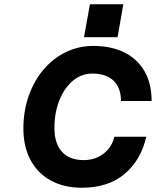

<svg xmlns="http://www.w3.org/2000/svg" viewBox="-20 -875 733 903"><path d="M403 -855H560L533 -700H375ZM90 -271Q90 -353 115 -424Q140 -495 184.5 -547.5Q229 -600 289 -629.5Q349 -659 419 -659Q501 -659 562.5 -629.5Q624 -600 658.5 -542Q693 -484 693 -400H549Q549 -462 514 -495.5Q479 -529 414 -529Q363 -529 323 -495.5Q283 -462 259.5 -404Q236 -346 236 -273Q236 -200 271.5 -161Q307 -122 374 -122Q427 -122 466.5 -152Q506 -182 518 -232H668Q643 -122 566 -57Q489 8 365 8Q281 8 219 -26Q157 -60 123.5 -122.5Q90 -185 90 -271Z"/></svg>

Font: Overused Grotesk
Style: Bold Italic
Weight: 700
Italic angle: -10°
Version: Version 0.003